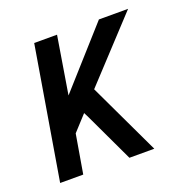

<svg xmlns="http://www.w3.org/2000/svg" viewBox="-99 -615 699 711"><g transform="rotate(-20 250.0 -260.0)"><path d="M21 0 108 -520H198L161 -294L363 -520H478L258 -283L392 0H294L203 -193L193 -213L138 -153L112 0Z"/></g></svg>

Font: Iosevka SS04 Medium
Style: Italic
Weight: 500
Italic angle: -9°
Monospace: yes
Designer: Belleve Invis
Foundry: Belleve Invis
Version: Version 19.0.0; ttfautohint (v1.8.4)